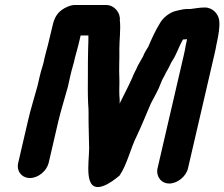

<svg xmlns="http://www.w3.org/2000/svg" viewBox="-20 -667 899 769"><path d="M175 -15 214 -183C225 -229 240 -275 252 -320L262 -365C268 -392 275 -410 280 -435C284 -452 290 -470 294 -487L303 -525H334C334 -508 334 -490 333 -472C332 -436 332 -406 332 -369C332 -328 331 -292 333 -253C336 -223 334 -194 335 -165L337 -74C337 -15 313 106 393 78C418 69 441 51 459 36C490 -10 502 -72 529 -125C548 -165 566 -211 584 -252C598 -280 614 -305 625 -336C630 -351 639 -362 645 -377L651 -387C656 -396 661 -406 666 -417C668 -420 670 -423 671 -425C688 -451 696 -480 713 -509C718 -509 722 -509 727 -510H729C728 -503 726 -495 724 -486C722 -474 720 -462 717 -450L611 7C604 39 625 68 658 68C691 68 726 39 733 7L839 -450C842 -463 845 -476 847 -489C855 -525 861 -558 858 -585C855 -610 833 -637 800 -637C778 -637 763 -633 743 -631H731C720 -631 708 -629 696 -626C693 -625 689 -624 688 -624C661 -619 632 -596 620 -573C603 -546 587 -511 574 -480C567 -467 558 -456 553 -441C546 -428 539 -416 532 -404C526 -388 515 -372 509 -354C493 -318 477 -289 459 -252C460 -263 459 -275 458 -287C457 -309 459 -333 458 -355C456 -391 459 -435 458 -470C458 -509 464 -548 460 -586C463 -616 438 -647 405 -647H285C271 -648 256 -644 238 -634C210 -618 198 -598 190 -562L172 -487C168 -470 162 -452 158 -433C154 -409 146 -391 140 -365L130 -322C118 -277 102 -228 92 -183L53 -15C45 18 67 46 100 46C133 46 167 18 175 -15Z"/></svg>

Font: Electronic
Style: TiIt
Weight: 900
Version: Version 1.011